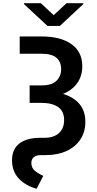

<svg xmlns="http://www.w3.org/2000/svg" viewBox="-20 -954 602 1193"><path d="M102.5 -727.5H238.3Q356.4 -727.5 423.8 -679.9Q491.2 -632.3 491.2 -543Q491.2 -481.9 460 -437.7Q428.7 -393.6 371.6 -370.6Q438.5 -350.1 474.4 -306.9Q510.3 -263.7 510.3 -197.8Q510.3 -133.8 479.2 -87.2Q448.2 -40.5 392.6 -15.4Q336.9 9.8 263.2 9.8H234.9Q203.6 9.8 189.2 23.4Q174.8 37.1 174.8 58.6Q174.8 90.3 199 109.1Q223.1 127.9 249 138.7L207.5 218.8Q142.1 201.7 98.4 157Q54.7 112.3 54.7 41.5Q54.7 -28.3 101.3 -63Q147.9 -97.7 229 -97.7H257.3Q314 -97.7 346.2 -127Q378.4 -156.2 378.4 -208Q378.4 -262.2 341.6 -288.6Q304.7 -314.9 235.4 -314.9H164.1V-347.7V-423.3H236.8Q301.8 -423.3 330.8 -451.9Q359.9 -480.5 359.9 -524.4Q359.9 -570.8 330.3 -595.5Q300.8 -620.1 238.3 -620.1H102.5ZM233.9 -934.1 313.5 -859.9 393.6 -934.1H497.6V-928.7L352.1 -793H274.9L128.9 -928.7V-934.1Z"/></svg>

Font: Inter-SemiBold
Style: Regular
Weight: 600
Designer: Rasmus Andersson
Foundry: rsms
Version: Version 4.000;git-a52131595